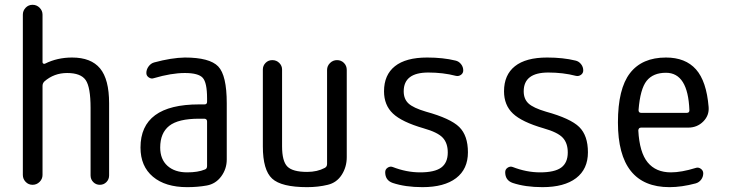

<svg xmlns="http://www.w3.org/2000/svg" viewBox="-20 -770 3040 800"><path d="M75.2 -41V-709Q75.2 -725.6 86.9 -737.8Q98.6 -750 115.7 -750Q132.8 -750 145 -737.8Q157.2 -725.6 157.2 -709V-510.7Q157.2 -506.8 160.6 -504.9Q164.1 -502.9 168 -504.9Q218.8 -530.3 280.3 -530.3Q359.4 -530.3 397 -484.9Q434.6 -439.5 434.6 -339.8V-39.1Q434.6 -22.5 423.3 -11.2Q412.1 0 396 0Q379.9 0 368.7 -11.2Q357.4 -22.5 357.4 -39.1V-320.3Q357.4 -407.2 336.9 -436.5Q316.4 -465.8 259.8 -465.8Q205.1 -465.8 165 -430.7Q157.2 -422.9 157.2 -412.1V-41Q157.2 -24.4 145 -12.2Q132.8 0 115.7 0Q98.6 0 86.9 -12.2Q75.2 -24.4 75.2 -41Z M809.6 -275.4Q722.7 -275.4 685.1 -245.6Q647.5 -215.8 647.5 -155.3Q647.5 -106.4 677.7 -79.1Q708 -51.8 759.8 -51.8Q804.7 -51.8 833 -63.5Q842.8 -66.4 842.8 -78.1V-263.7Q842.8 -274.4 832 -275.4ZM759.8 9.8Q668.9 9.8 617.2 -33.7Q565.4 -77.1 565.4 -155.3Q565.4 -335 809.6 -335H832Q842.8 -335 842.8 -345.7V-360.4Q842.8 -425.8 824.7 -445.8Q806.6 -465.8 750 -465.8Q694.3 -465.8 621.1 -444.3Q610.4 -440.4 600.1 -447.3Q589.8 -454.1 589.8 -465.8Q589.8 -480.5 599.1 -493.2Q608.4 -505.9 622.1 -509.8Q694.3 -529.3 750 -530.3Q853.5 -530.3 889.2 -493.2Q924.8 -456.1 924.8 -339.8V-105.5Q924.8 -66.4 901.9 -35.2Q878.9 -3.9 841.8 2.9Q803.7 9.8 759.8 9.8Z M1259.8 9.8Q1152.3 9.8 1113.8 -25.9Q1075.2 -61.5 1075.2 -160.2V-480.5Q1075.2 -496.1 1086.4 -507.8Q1097.7 -519.5 1114.7 -519.5Q1131.8 -519.5 1143.6 -507.8Q1155.3 -496.1 1155.3 -480.5V-160.2Q1155.3 -98.6 1177.2 -76.2Q1199.2 -53.7 1259.8 -53.7Q1301.8 -53.7 1333 -70.3Q1342.8 -75.2 1342.8 -86.9V-478.5Q1342.8 -495.1 1355 -507.3Q1367.2 -519.5 1384.3 -519.5Q1401.4 -519.5 1413.1 -507.8Q1424.8 -496.1 1424.8 -478.5V-115.2Q1424.8 -74.2 1403.8 -41.5Q1382.8 -8.8 1345.7 0Q1305.7 9.8 1259.8 9.8Z M1745.1 -235.4Q1654.3 -261.7 1617.2 -296.9Q1580.1 -332 1580.1 -389.6Q1580.1 -458 1625.5 -494.1Q1670.9 -530.3 1759.8 -530.3Q1826.2 -530.3 1877.9 -517.6Q1891.6 -514.6 1900.9 -502.9Q1910.2 -491.2 1910.2 -476.6Q1910.2 -464.8 1900.4 -458Q1890.6 -451.2 1878.9 -454.1Q1826.2 -467.8 1764.6 -467.8Q1662.1 -467.8 1662.1 -389.6Q1662.1 -357.4 1682.1 -338.9Q1702.1 -320.3 1754.9 -304.7Q1857.4 -276.4 1893.6 -240.7Q1929.7 -205.1 1929.7 -135.3Q1929.7 -65.4 1880.4 -27.8Q1831.1 9.8 1740.2 9.8Q1668.9 9.8 1616.2 -7.8Q1585 -18.6 1585 -52.7Q1585 -64.5 1595.2 -71.3Q1605.5 -78.1 1616.2 -74.2Q1673.8 -51.8 1730.5 -51.8Q1791 -51.8 1818.4 -71.8Q1845.7 -91.8 1845.7 -134.8Q1845.7 -173.8 1824.7 -196.3Q1803.7 -218.8 1745.1 -235.4Z M2245.1 -235.4Q2154.3 -261.7 2117.2 -296.9Q2080.1 -332 2080.1 -389.6Q2080.1 -458 2125.5 -494.1Q2170.9 -530.3 2259.8 -530.3Q2326.2 -530.3 2377.9 -517.6Q2391.6 -514.6 2400.9 -502.9Q2410.2 -491.2 2410.2 -476.6Q2410.2 -464.8 2400.4 -458Q2390.6 -451.2 2378.9 -454.1Q2326.2 -467.8 2264.6 -467.8Q2162.1 -467.8 2162.1 -389.6Q2162.1 -357.4 2182.1 -338.9Q2202.1 -320.3 2254.9 -304.7Q2357.4 -276.4 2393.6 -240.7Q2429.7 -205.1 2429.7 -135.3Q2429.7 -65.4 2380.4 -27.8Q2331.1 9.8 2240.2 9.8Q2168.9 9.8 2116.2 -7.8Q2085 -18.6 2085 -52.7Q2085 -64.5 2095.2 -71.3Q2105.5 -78.1 2116.2 -74.2Q2173.8 -51.8 2230.5 -51.8Q2291 -51.8 2318.4 -71.8Q2345.7 -91.8 2345.7 -134.8Q2345.7 -173.8 2324.7 -196.3Q2303.7 -218.8 2245.1 -235.4Z M2754.9 -466.8Q2701.2 -466.8 2674.3 -433.1Q2647.5 -399.4 2640.6 -311.5Q2640.6 -299.8 2651.4 -299.8H2841.8Q2852.5 -299.8 2852.5 -310.5Q2846.7 -466.8 2754.9 -466.8ZM2769.5 9.8Q2554.7 9.8 2554.7 -259.8Q2554.7 -400.4 2605 -465.3Q2655.3 -530.3 2754.9 -530.3Q2835.9 -530.3 2879.9 -481Q2923.8 -431.6 2932.6 -324.2Q2935.5 -289.1 2910.2 -263.7Q2884.8 -238.3 2847.7 -238.3H2651.4Q2640.6 -238.3 2639.6 -226.6Q2644.5 -134.8 2678.7 -93.3Q2712.9 -51.8 2775.4 -51.8Q2819.3 -51.8 2878.9 -70.3Q2889.6 -74.2 2899.9 -66.9Q2910.2 -59.6 2910.2 -47.9Q2910.2 -33.2 2901.4 -21.5Q2892.6 -9.8 2878.9 -5.9Q2820.3 9.8 2769.5 9.8Z"/></svg>

Font: Rounded-X Mgen+ 1mn regular
Style: Regular
Weight: 400
Designer: [Source Han Sans]
Ryoko NISHIZUKA  (kana & ideographs); Paul D. Hunt (Latin, Greek & Cyrillic); Wenlong ZHANG  (bopomofo
Version: Version 1.059.20150602